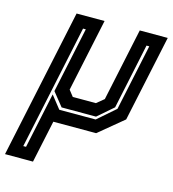

<svg xmlns="http://www.w3.org/2000/svg" viewBox="-159 -632 844 938"><g transform="rotate(15 262.5 -163.0)"><path d="M-47.5 214 112.5 -540H254L176 -172L200 -141.5H317L354 -172L432 -540H573.5L480.5 -103L356 0H139.5L94 214ZM28.5 153H42.5L102 -128L152.5 -64H336.5L426 -142L497 -477H483L413 -146L334.5 -78H160.5L106 -146L176 -477H162Z"/></g></svg>

Font: Tourney
Style: Bold Italic
Weight: 700
Italic angle: -12°
Version: Version 1.015